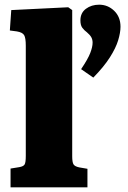

<svg xmlns="http://www.w3.org/2000/svg" viewBox="-20 -799 545 819"><path d="M25 0V-80L62 -86Q80 -89 85 -97.5Q90 -106 90 -134V-604Q90 -637 83 -649Q76 -661 52 -665L22 -669L28 -756L271 -768L288 -756V-133Q288 -107 293.5 -98Q299 -89 318 -85L353 -79V0ZM378 -468 326 -504Q355 -547 365 -573Q375 -599 375 -617Q375 -630 369.5 -640Q364 -650 351 -661Q340 -669 331.5 -680Q323 -691 323 -712Q323 -744 346.5 -761.5Q370 -779 403 -779Q440 -779 467 -753Q494 -727 494 -685Q494 -660 484 -627Q474 -594 448.5 -554Q423 -514 378 -468Z"/></svg>

Font: Literata 18pt ExtraBold
Style: Regular
Weight: 800
Designer: Latin by Veronika Burian and Jose Scaglione. Greek by Irene Vlachou. Cyrillic by Vera Evstafieva.
Foundry: TypeTogether
Version: Version 3.103;gftools[0.9.29]